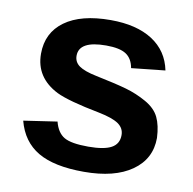

<svg xmlns="http://www.w3.org/2000/svg" viewBox="-67 -606 689 684"><g transform="rotate(10 278.0 -264.5)"><path d="M515 -154Q515 -78 452.5 -34Q390 10 279 10Q171 10 112.5 -24.5Q54 -59 35 -132L156 -150Q166 -111 191.5 -96Q217 -81 279 -81Q336 -81 362.5 -95.5Q389 -110 389 -142Q389 -167 367.5 -182Q346 -197 296 -207Q182 -229 139 -250Q56 -292 56 -378Q56 -454 114.5 -496.5Q173 -539 280 -539Q374 -539 431.5 -502Q489 -465 503 -396L381 -383Q375 -417 352 -432Q329 -447 280 -447Q182 -447 182 -393Q182 -370 201 -356.5Q220 -343 264 -334Q337 -319 375.5 -308Q414 -297 449.5 -277Q485 -257 499 -228Q513 -199 515 -154Z"/></g></svg>

Font: Libra Sans
Style: Bold
Weight: 700
Foundry: Context Ltd
Version: Version 1.000